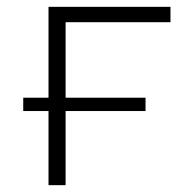

<svg xmlns="http://www.w3.org/2000/svg" viewBox="-20 -542 531 562"><path d="M48 -217V-256H122V-522H479V-477H172V-256H406V-217H172V0H122V-217Z"/></svg>

Font: Montserrat Light
Style: Regular
Weight: 300
Designer: Julieta Ulanovsky
Foundry: Julieta Ulanovsky
Version: Version 9.000; ttfautohint (v1.8.4.7-5d5b)